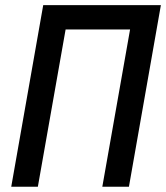

<svg xmlns="http://www.w3.org/2000/svg" viewBox="-20 -713 634 733"><path d="M370.6 0 476.6 -600.6H230.5L124.5 0H22.9L145 -693.4H594.2L472.2 0Z"/></svg>

Font: Cascadia Mono
Style: Italic
Weight: 400
Italic angle: -10°
Monospace: yes
Designer: Aaron Bell
Foundry: Saja Typeworks
Version: Version 2404.023; ttfautohint (v1.8.4)